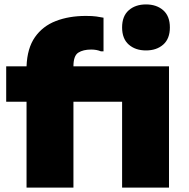

<svg xmlns="http://www.w3.org/2000/svg" viewBox="-20 -848 854 868"><path d="M640 -620Q592 -620 562 -646.5Q532 -673 532 -724Q532 -775 562 -801.5Q592 -828 640 -828Q688 -828 718 -801.5Q748 -775 748 -724Q748 -673 718 -646.5Q688 -620 640 -620ZM100 0V-388H8V-548H100Q103 -630 138 -680Q173 -730 232.5 -753Q292 -776 368 -776Q398 -776 415.5 -773.5Q433 -771 448 -768V-616H436Q417 -624 392 -624Q356 -624 334 -610Q312 -596 312 -548H744V0H532V-388H312V0Z"/></svg>

Font: Kufam Black
Style: Regular
Weight: 900
Designer: Wael Morcos, Artur Schmal
Foundry: Original Type
Version: Version 1.301; ttfautohint (v1.8.3)